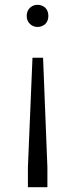

<svg xmlns="http://www.w3.org/2000/svg" viewBox="-20 -528 316 798"><path d="M105 -428Q91 -441 91 -462Q91 -483 105 -496Q118 -508 136 -508Q154 -508 168 -496Q181 -483 181 -462Q181 -441 168 -428Q154 -416 136 -416Q118 -416 105 -428ZM96 250V167L115 -288H159L177 167V250Z"/></svg>

Font: Arsenal
Style: Regular
Weight: 400
Designer: Andrij Shevchenko
Foundry: Stairsfor
Version: Version 2.001;PS 002.001;hotconv 1.0.88;makeotf.lib2.5.64775